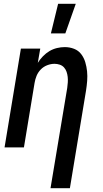

<svg xmlns="http://www.w3.org/2000/svg" viewBox="-20 -776 540 1011"><path d="M248 -600 286 -756H379L324 -600ZM246 215 334 -313Q336 -327 337 -342Q338 -357 336.5 -371Q335 -385 330.5 -398Q326 -411 317 -421Q308 -431 294.5 -435.5Q281 -440 267 -440Q248 -440 228.5 -432.5Q209 -425 194.5 -410Q180 -395 172.5 -376.5Q165 -358 162 -339L106 0H4L90 -520H192L179 -445Q190 -463 206 -479.5Q222 -496 240.5 -507Q259 -518 280 -523Q301 -528 321 -528Q347 -528 370 -519Q393 -510 407.5 -491Q422 -472 429 -448.5Q436 -425 438.5 -400.5Q441 -376 439 -350Q437 -324 433 -299L348 215Z"/></svg>

Font: Iosevka SS18 Semibold
Style: Italic
Weight: 600
Italic angle: -9°
Monospace: yes
Designer: Belleve Invis
Foundry: Belleve Invis
Version: Version 25.1.1; ttfautohint (v1.8.4)